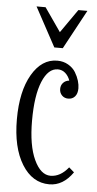

<svg xmlns="http://www.w3.org/2000/svg" viewBox="-53 -754 409 806"><g transform="rotate(5 151.0 -351.5)"><path d="M282.2 -721.2 192.9 -556.2H157.2L67.9 -721.2H106L174.8 -622.1L244.1 -721.2ZM263.2 -60.1 285.2 -41Q244.1 18.1 186 18.1Q114.3 18.1 70.6 -52.7Q26.9 -123.5 26.9 -242.2Q26.9 -360.4 68.1 -431.2Q109.4 -502 174.8 -502Q200.7 -502 220.9 -490.2Q241.2 -478.5 252 -460.7Q262.7 -442.9 267.8 -425.8Q272.9 -408.7 272.9 -394Q272.9 -371.6 262.2 -359.4Q251.5 -347.2 233.9 -347.2Q217.8 -347.2 207.3 -357.9Q196.8 -368.7 196.8 -384.8Q196.8 -400.4 206.5 -410.9Q216.3 -421.4 231.9 -422.9Q225.6 -441.4 212.2 -453.6Q198.7 -465.8 180.2 -465.8Q139.6 -465.8 115.2 -407Q90.8 -348.1 90.8 -242.2Q90.8 -137.7 118.7 -77.9Q146.5 -18.1 188 -18.1Q229.5 -18.1 263.2 -60.1Z"/></g></svg>

Font: Margherita Light
Style: Regular
Weight: 300
Designer: James Puckett
Foundry: Dunwich Type Founders
Version: Version 1.008;hotconv 1.0.109;makeotfexe 2.5.65596